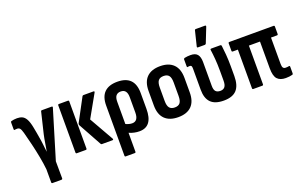

<svg xmlns="http://www.w3.org/2000/svg" viewBox="-99 -1166 2850 1803"><g transform="rotate(-20 1325.5 -264.5)"><path d="M171 185Q161 185 161 174V44Q155 -15 142 -83.5Q129 -152 112.5 -221Q96 -290 80 -349Q70 -385 60 -396.5Q50 -408 33 -408Q27 -408 21 -407.5Q15 -407 9 -406Q0 -403 0 -415V-482Q0 -492 9 -494Q20 -497 34.5 -499Q49 -501 65 -501Q95 -501 117 -490.5Q139 -480 155 -451Q171 -422 182 -365Q188 -335 192.5 -309Q197 -283 201 -258Q207 -228 211.5 -186Q216 -144 220 -112H221Q227 -143 234 -188.5Q241 -234 250 -274L300 -482Q301 -492 311 -492H408Q421 -492 416 -479L270 4L271 174Q271 185 259 185Z M732 0Q724 0 721 -7L593 -239Q588 -249 593 -258L715 -486Q719 -492 726 -492H826Q839 -492 833 -479L707 -255L844 -14Q847 -8 845.5 -4Q844 0 837 0ZM481 0Q471 0 471 -11V-481Q471 -492 481 -492H571Q581 -492 581 -481V-11Q581 0 571 0Z M903 185Q893 185 893 174V-326Q893 -414 937 -457.5Q981 -501 1066 -501Q1238 -501 1238 -327V-168Q1238 8 1106 8Q1054 8 1003 -14V174Q1003 185 993 185ZM1003 -324V-102Q1018 -95 1034.5 -90.5Q1051 -86 1067 -86Q1128 -86 1128 -172V-325Q1128 -404 1066 -404Q1035 -404 1019 -385Q1003 -366 1003 -324Z M1494 8Q1407 8 1360.5 -38Q1314 -84 1314 -174V-318Q1314 -409 1360.5 -455Q1407 -501 1494 -501Q1580 -501 1626.5 -455Q1673 -409 1673 -318V-174Q1673 -84 1627 -38Q1581 8 1494 8ZM1494 -89Q1530 -89 1546.5 -110Q1563 -131 1563 -179V-313Q1563 -361 1546.5 -382Q1530 -403 1494 -403Q1457 -403 1440.5 -382Q1424 -361 1424 -313V-179Q1424 -131 1441 -110Q1458 -89 1494 -89Z M1949 8Q1861 8 1819.5 -34.5Q1778 -77 1778 -162V-372Q1778 -393 1773.5 -400Q1769 -407 1757 -407Q1752 -407 1746.5 -406.5Q1741 -406 1736 -405Q1729 -403 1729 -413V-482Q1729 -492 1739 -495Q1767 -501 1799 -501Q1847 -501 1867.5 -475.5Q1888 -450 1888 -398V-161Q1888 -122 1903 -105.5Q1918 -89 1949 -89Q1979 -89 1994 -108Q2009 -127 2009 -169V-265Q2009 -332 2004.5 -386Q2000 -440 1994 -480Q1992 -492 2004 -492H2094Q2103 -492 2105 -483Q2110 -444 2114.5 -390.5Q2119 -337 2119 -273V-175Q2119 -82 2078 -37Q2037 8 1949 8ZM1890 -545Q1879 -545 1882 -557L1918 -704Q1919 -714 1931 -714H2021Q2034 -714 2029 -700L1971 -553Q1967 -545 1958 -545Z M2568 8Q2512 8 2484 -22Q2456 -52 2456 -130V-397H2345V-11Q2345 0 2335 0H2245Q2235 0 2235 -11V-397H2184Q2174 -397 2174 -408V-481Q2174 -492 2184 -492H2626Q2636 -492 2636 -481V-408Q2636 -397 2626 -397H2566V-133Q2566 -106 2574 -95Q2582 -84 2599 -84Q2607 -84 2615.5 -84.5Q2624 -85 2632 -87Q2642 -89 2642 -78V-12Q2642 -2 2634 0Q2607 8 2568 8Z"/></g></svg>

Font: Sofia Sans Condensed
Style: Bold
Weight: 700
Designer: Botio Nikoltchev, Ani Petrova
Foundry: lettersoup
Version: Version 4.101; ttfautohint (v1.8.4.7-5d5b)